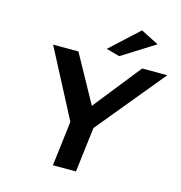

<svg xmlns="http://www.w3.org/2000/svg" viewBox="-130 -1041 1091 1158"><g transform="rotate(15 415.5 -462.5)"><path d="M437 -762 521 -739 726 -868 614 -925ZM831 -703H674L439 -407L276 -703H118L339 -280L305 0H449L483 -280Z"/></g></svg>

Font: Bluebird
Style: ExtObl
Weight: 400
Designer: Jasper
Foundry: Cannot Into Space Fonts
Version: Version 0.98